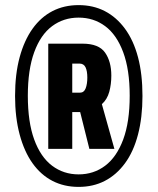

<svg xmlns="http://www.w3.org/2000/svg" viewBox="-20 -720 618 752"><path d="M288 12Q231 12 185.5 -11.5Q140 -35 107.5 -80.5Q75 -126 57 -193Q39 -260 39 -344Q39 -430 57 -496Q75 -562 107.5 -607.5Q140 -653 185.5 -676.5Q231 -700 288 -700Q345 -700 390.5 -676.5Q436 -653 469.5 -607.5Q503 -562 520.5 -496Q538 -430 538 -344Q538 -260 520.5 -193Q503 -126 469.5 -80.5Q436 -35 390.5 -11.5Q345 12 288 12ZM288 -37Q347 -37 392 -71Q437 -105 462.5 -173.5Q488 -242 488 -345Q488 -447 462.5 -515.5Q437 -584 392 -617.5Q347 -651 288 -651Q229 -651 184 -617.5Q139 -584 114 -515.5Q89 -447 89 -345Q89 -242 114 -173.5Q139 -105 184 -71Q229 -37 288 -37ZM169 -137V-549H303Q367 -549 391.5 -514Q416 -479 416 -424Q416 -390 408 -360.5Q400 -331 379 -312L428 -137H330L294 -281H263V-137ZM263 -357H293Q309 -357 315.5 -374Q322 -391 322 -416Q322 -442 315 -456.5Q308 -471 291 -471H263Z"/></svg>

Font: Archivo ExtraCondensed ExtraBold
Style: Regular
Weight: 800
Width: 2
Designer: Hector Gatti
Foundry: Omnibus-Type
Version: Version 2.001